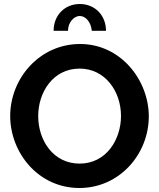

<svg xmlns="http://www.w3.org/2000/svg" viewBox="-20 -935 796 960"><path d="M320 -781C320 -821 348 -855 379 -855C409 -855 435 -824 439 -781H510C510 -858 455 -915 379 -915C303 -915 248 -858 248 -781ZM31 -355C31 -173 170 5 377 5C578 5 724 -165 724 -353C724 -532 586 -715 380 -715C179 -715 31 -544 31 -355ZM378 -117C247 -117 171 -232 171 -355C171 -472 244 -592 378 -592C506 -592 585 -478 585 -355C585 -238 512 -117 378 -117Z"/></svg>

Font: FIGSv2-sans-serif
Style: Bold
Weight: 700
Designer: Matt McInerney, Pablo Impallari, Rodrigo Fuenzalida,Mirko Velimirovic
Foundry: Matt McInerney, Pablo Impallari, Rodrigo Fuenzalida
Version: Version 4.021;hotconv 1.0.109;makeotfexe 2.5.65596